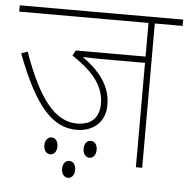

<svg xmlns="http://www.w3.org/2000/svg" viewBox="-50 -672 776 790"><g transform="rotate(5 337.5 -277.0)"><path d="M560 -596H675V-622H0V-596H534V-457H246L234 -435C311 -385 368 -327 368 -248C368 -190 336 -158 276 -158C187 -158 117 -243 49 -435L23 -426C106 -205 182 -132 278 -132C339 -132 395 -168 395 -245C395 -323 349 -381 277 -433C298 -432 323 -431 345 -431H534V0H560ZM313 -57C313 -35 326 -22 340 -22C354 -22 367 -34 367 -57C367 -78 356 -92 340 -92C325 -92 313 -79 313 -57ZM151 -57C151 -35 164 -22 178 -22C192 -22 205 -34 205 -57C205 -78 194 -92 178 -92C163 -92 151 -79 151 -57ZM232 33C232 55 245 68 259 68C273 68 286 56 286 33C286 12 275 -2 259 -2C244 -2 232 11 232 33Z"/></g></svg>

Font: Noto Sans Devanagari UI Thin
Style: Regular
Weight: 100
Designer: Jelle Bosma - Monotype Design Team
Foundry: Monotype Imaging Inc.
Version: Version 2.004